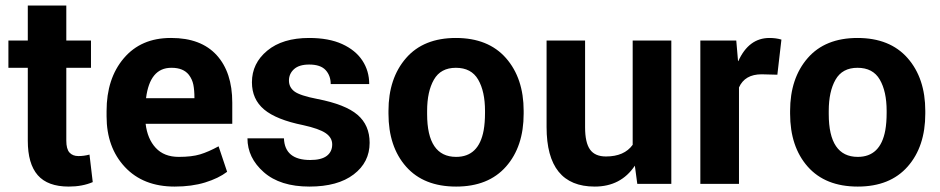

<svg xmlns="http://www.w3.org/2000/svg" viewBox="-20 -678 3465 708"><path d="M233.5 10Q156 10 119.2 -32Q82.5 -74 82.5 -159V-428H11V-528.5H82.5V-657.5H224.5V-528.5H315.5V-428H224.5V-159.5Q224.5 -128.5 236.2 -115.5Q248 -102.5 269 -102.5Q290 -102.5 310 -108L322 -6.5Q283.5 10 233.5 10Z M624 10Q508 10 440.5 -62.2Q373 -134.5 373 -249V-268.5Q373 -388.5 436.5 -463.2Q500 -538 609.5 -538H611.5Q721 -538 778.8 -474.8Q836.5 -411.5 836.5 -299.5V-221.5H517Q523.5 -166 554.2 -132.8Q585 -99.5 639 -99.5Q687.5 -99.5 718 -108.8Q748.5 -118 786 -138.5L817.5 -44.5Q786 -20.5 736.5 -5.2Q687 10 624 10ZM697 -316Q697 -345.5 693 -365.5Q689 -385.5 676.5 -402Q656 -428 613 -428Q612.5 -428 611.5 -428Q532.5 -428 518.5 -316Z M1121 10Q1013 10 952.8 -43Q892.5 -96 892.5 -168H1027Q1030 -88 1124 -88Q1165 -88 1185 -103.2Q1205 -118.5 1205 -145.5Q1205 -170.5 1181 -187Q1157 -203.5 1098 -216.5Q999 -236.5 954 -274.2Q909 -312 909 -374.5Q909 -444.5 965.5 -491.2Q1022 -538 1120 -538Q1192.5 -538 1241.8 -515.5Q1291 -493 1316.2 -454.8Q1341.5 -416.5 1341.5 -368H1199.5Q1199.5 -399 1180.8 -419.5Q1162 -440 1120 -440Q1083 -440 1064.2 -423Q1045.5 -406 1045.5 -381Q1045.5 -356 1065.8 -340.8Q1086 -325.5 1150.5 -313Q1253.5 -293 1298.2 -254.8Q1343 -216.5 1343 -151.5Q1343 -79.5 1284.2 -34.8Q1225.5 10 1121 10Z M1662 10Q1542.5 10 1477.5 -63.5Q1412.5 -137 1412.5 -259V-269Q1412.5 -389.5 1477.5 -464Q1542 -538 1661 -538Q1780.5 -538 1845.8 -463.8Q1911 -389.5 1911 -269V-259Q1911 -137.5 1846 -63.8Q1781 10 1662 10ZM1662 -99.5Q1745.5 -99.5 1763.5 -197.5Q1768.5 -225.5 1768.5 -262Q1768.5 -265.5 1768.5 -269Q1768.5 -341 1743.2 -384.5Q1718 -428 1661 -428Q1605 -428 1580 -384.2Q1555 -340.5 1555 -269V-259Q1555 -258.5 1555 -257.5Q1555 -99.5 1662 -99.5Z M2173 10Q1995.5 10 1995.5 -209.5V-528.5H2137.5V-208.5Q2137.5 -152 2155.8 -126.5Q2174 -101 2214.5 -101Q2282 -101 2313 -144V-528.5H2455.5V0H2330L2321 -67Q2269.5 10 2173 10Z M2705 0H2562.5V-528.5H2695L2701.5 -453L2702.5 -452.5Q2741 -538 2817.5 -538Q2841.5 -538 2861.5 -532L2846.5 -402.5L2788.5 -404Q2726.5 -404 2705 -355.5Z M3143 10Q3023.5 10 2958.5 -63.5Q2893.5 -137 2893.5 -259V-269Q2893.5 -389.5 2958.5 -464Q3023 -538 3142 -538Q3261.5 -538 3326.8 -463.8Q3392 -389.5 3392 -269V-259Q3392 -137.5 3327 -63.8Q3262 10 3143 10ZM3143 -99.5Q3226.5 -99.5 3244.5 -197.5Q3249.5 -225.5 3249.5 -262Q3249.5 -265.5 3249.5 -269Q3249.5 -341 3224.2 -384.5Q3199 -428 3142 -428Q3086 -428 3061 -384.2Q3036 -340.5 3036 -269V-259Q3036 -258.5 3036 -257.5Q3036 -99.5 3143 -99.5Z"/></svg>

Font: Roberto Sans
Style: Bold
Weight: 700
Designer: Google (font) & Cristiano Sobral (main changes)
Version: Version 1.000;October 12, 2021;FontCreator 14.0.0.2814 64-bi